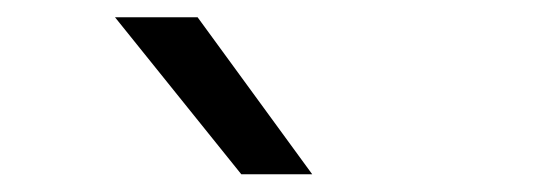

<svg xmlns="http://www.w3.org/2000/svg" viewBox="-20 -828 640 222"><path d="M259 -626.5 113 -808H208.5L341 -626.5Z"/></svg>

Font: Encode Sans Expanded
Style: Regular
Weight: 400
Width: 7
Designer: Multiple Designers
Foundry: Impallari Type
Version: Version 2.000